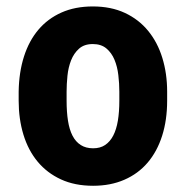

<svg xmlns="http://www.w3.org/2000/svg" viewBox="-20 -578 588 608"><path d="M39.1 -287.6Q40 -349.1 55.9 -398.9Q71.8 -448.7 101.6 -483.9Q131.3 -519 174.6 -538.3Q217.8 -557.6 273.9 -557.6Q331.5 -557.6 375.5 -537.1Q419.4 -516.6 449.2 -480.2Q479 -443.8 494.1 -394.5Q509.3 -345.2 509.3 -287.6V-259.3Q509.3 -197.8 493.4 -147.9Q477.5 -98.1 447.5 -63Q417.5 -27.8 373.8 -8.8Q330.1 10.3 274.9 10.3Q216.8 10.3 172.9 -10Q128.9 -30.3 99.1 -66.2Q69.3 -102.1 54.2 -151.6Q39.1 -201.2 39.1 -259.3ZM190.9 -259.3Q190.9 -223.6 195.3 -195.6Q199.7 -167.5 209.7 -148.2Q219.7 -128.9 235.8 -118.7Q252 -108.4 274.9 -108.4Q297.4 -108.4 313 -118.9Q328.6 -129.4 338.6 -148.7Q348.6 -168 353.3 -196Q357.9 -224.1 357.9 -259.3V-287.6Q357.9 -313.5 354.7 -340.3Q351.6 -367.2 342.5 -388.9Q333.5 -410.6 316.9 -424.6Q300.3 -438.5 273.9 -438.5Q246.6 -438.5 230.2 -423.8Q213.9 -409.2 205.1 -387Q196.3 -364.7 193.6 -338.1Q190.9 -311.5 190.9 -287.6Z"/></svg>

Font: Ufes Sans ExtraBold
Style: Regular
Weight: 800
Designer: Ricardo Esteves & Filipe Motta
Foundry: ProDesignUfes - Ricardo Esteves, Filipe Motta (This is a derivative work, based on Roboto family, by Christian Robertson
Version: Version 2.0